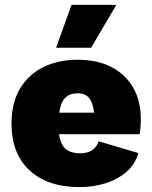

<svg xmlns="http://www.w3.org/2000/svg" viewBox="-20 -754 619 784"><path d="M305 10Q175 10 101 -58Q27 -126 27 -250Q27 -333 61 -391Q95 -449 156 -479.5Q217 -510 297 -510Q379 -510 436.5 -479.5Q494 -449 524.5 -395Q555 -341 555 -269Q555 -232 550 -206H221Q228 -161 249.5 -144.5Q271 -128 307 -128Q338 -128 356.5 -141Q375 -154 383 -177L545 -129Q532 -83 496 -52Q460 -21 410 -5.5Q360 10 305 10ZM297 -373Q265 -373 246.5 -355Q228 -337 222 -294H364Q360 -333 344.5 -353Q329 -373 297 -373ZM272 -734H455L352 -559H209Z"/></svg>

Font: Work Sans ExtraBold
Style: Regular
Weight: 800
Designer: Wei Huang
Foundry: Wei Huang
Version: Version 2.012; ttfautohint (v1.8.3)